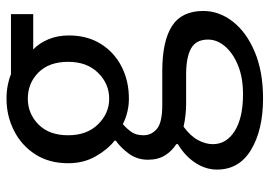

<svg xmlns="http://www.w3.org/2000/svg" viewBox="-142 -456 847 604"><g transform="rotate(-90 282.0 -153.5)"><path d="M275 250Q176 250 113.5 212.5Q51 175 51 105Q51 70 72 37.5Q93 5 131 -18V-23Q110 -36 96 -58Q82 -80 82 -112Q82 -146 101 -172Q120 -198 142 -213V-217Q115 -238 93 -276Q71 -314 71 -363Q71 -423 99 -466.5Q127 -510 173.5 -533.5Q220 -557 274 -557Q297 -557 317 -553Q337 -549 351 -543H540V-473H429Q449 -454 461 -425Q473 -396 473 -361Q473 -303 446.5 -260.5Q420 -218 375 -195Q330 -172 274 -172Q232 -172 194 -191Q179 -178 169 -163.5Q159 -149 159 -126Q159 -101 179 -84Q199 -67 254 -67H361Q455 -67 502.5 -36.5Q550 -6 550 62Q550 112 516.5 155Q483 198 421 224Q359 250 275 250ZM288 187Q341 187 379.5 171Q418 155 439 130Q460 105 460 77Q460 39 432 23.5Q404 8 350 8H256Q241 8 222.5 6Q204 4 186 0Q157 21 144 45Q131 69 131 92Q131 135 172.5 161Q214 187 288 187ZM274 -234Q321 -234 355.5 -269Q390 -304 390 -363Q390 -423 356.5 -456.5Q323 -490 274 -490Q227 -490 193 -456.5Q159 -423 159 -363Q159 -304 193.5 -269Q228 -234 274 -234Z"/></g></svg>

Font: Chocolate Classical Sans
Style: Regular
Weight: 400
Designer: 田海東、宇文滿月
Foundry: Moonlit Owen
Version: Version 1.001